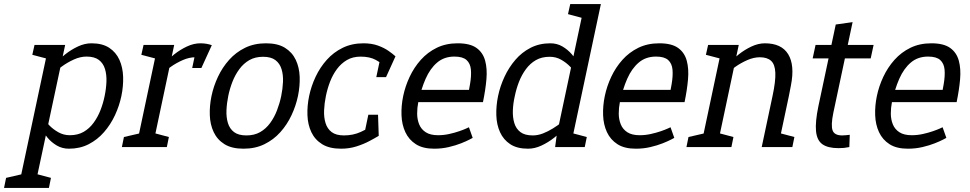

<svg xmlns="http://www.w3.org/2000/svg" viewBox="-100 -720 4750 940"><path d="M219 -500 69.5 200H-10L139 -500ZM144.7 -346.7 119.7 -355Q119.7 -355 132.8 -370.5Q145.8 -386 168.2 -408.8Q190.7 -431.5 219.6 -454.2Q248.5 -477 281.6 -492.5Q314.7 -508 347.7 -508L323.5 -443Q293 -443 261.2 -428.5Q229.5 -414 203.2 -394.8Q176.8 -375.7 160.8 -361.2Q144.7 -346.7 144.7 -346.7ZM104 -153.3Q104 -153.3 114 -138.8Q124 -124.3 142 -105.7Q160 -87 185.7 -72.5Q211.3 -58 241.8 -58L237.7 8Q204.7 8 178.2 -7.5Q151.8 -23 132.8 -45.8Q113.7 -68.5 101 -91.2Q88.3 -114 82 -129.5Q75.7 -145 75.7 -145ZM241.8 -58Q280.7 -58 309.2 -74.3Q337.7 -90.7 358.2 -118.8Q378.8 -146.8 392 -180.8Q405.2 -214.8 412.3 -250Q419.7 -285.3 421.1 -319.8Q422.5 -354.2 414 -382.2Q405.5 -410.3 383.9 -426.7Q362.3 -443 323.5 -443L347.7 -508Q401.3 -508 434.7 -486Q468 -464 484.7 -427Q501.3 -390 502.8 -344Q504.3 -298 494.3 -250Q484.3 -202 462.9 -156Q441.5 -110 409.2 -73Q377 -36 334.2 -14Q291.3 8 237.7 8ZM134.2 -431.7 58.2 -451.7 69 -500H149ZM-80.2 200 -70.2 150.8 20 130 -0.2 200ZM59.5 200 68.2 129.2 149.5 150.8 139.5 200Z M855.7 -439.7 880.5 -508ZM672.8 -500H752.8L646.8 0H566.8ZM900.7 -431.3Q890.8 -435.2 879.6 -437.4Q868.3 -439.7 855.7 -439.7L880.5 -508Q896.5 -508 910.8 -505.6Q925 -503.2 937 -498.8ZM678.5 -346.7 653.5 -355Q653.5 -355 666.6 -370.5Q679.7 -386 702.1 -408.8Q724.5 -431.5 753.4 -454.2Q782.3 -477 815.4 -492.5Q848.5 -508 881.5 -508L856.7 -439.7Q826.2 -439.7 794.5 -425.7Q762.8 -411.7 736.7 -393.2Q710.5 -374.7 694.5 -360.7Q678.5 -346.7 678.5 -346.7ZM668 -431.7 592 -451.7 602.8 -500H682.8ZM496.7 0 506.7 -49.2 596.8 -70 576.7 0ZM636.8 0 645.5 -70.8 726.8 -49.2 716.8 0ZM841 -387.2 864.2 -497.2 937 -498.8 886 -387.2Z M935.5 -250Q945.5 -298 967.1 -344Q988.7 -390 1021.8 -427Q1054.8 -464 1099.8 -486Q1144.7 -508 1202.2 -508Q1259.7 -508 1295.1 -486Q1330.5 -464 1348 -427Q1365.5 -390 1367.2 -344Q1368.8 -298 1358.8 -250Q1348.8 -202 1327.2 -156Q1305.7 -110 1272.6 -73Q1239.5 -36 1194.6 -14Q1149.7 8 1092.2 8Q1034.7 8 999.2 -14Q963.8 -36 946.3 -73Q928.8 -110 927.2 -156Q925.5 -202 935.5 -250ZM1017.5 -250Q1010.2 -214.7 1008.8 -180.2Q1007.3 -145.8 1015.8 -117.8Q1024.3 -89.7 1045.9 -73.3Q1067.5 -57 1106.3 -57Q1145.2 -57 1173.7 -73.3Q1202.2 -89.7 1222.7 -117.8Q1243.2 -145.8 1256.3 -180.2Q1269.5 -214.7 1276.8 -250Q1284 -285.3 1285.5 -319.2Q1287 -353.2 1278.5 -381.2Q1270 -409.3 1248.4 -425.7Q1226.8 -442 1188 -442Q1149.2 -442 1120.7 -425.7Q1092.2 -409.3 1071.6 -381.2Q1051 -353.2 1037.8 -319.2Q1024.7 -285.3 1017.5 -250Z M1570.2 8Q1512.7 8 1477.2 -14Q1441.8 -36 1424.3 -73Q1406.8 -110 1405.2 -156Q1403.5 -202 1413.5 -250Q1423.5 -298 1445.1 -344Q1466.7 -390 1499.8 -427Q1532.8 -464 1577.8 -486Q1622.7 -508 1680.2 -508L1666 -442.8Q1627 -442.8 1598.5 -426.1Q1570 -409.3 1549.5 -381.7Q1529 -354 1515.8 -319.7Q1502.7 -285.3 1495.5 -250Q1488.2 -214.7 1486.7 -180.2Q1485.2 -145.8 1493.7 -117.8Q1502.2 -89.7 1523.8 -73.3Q1545.3 -57 1584.3 -57ZM1569.2 8 1583.3 -57Q1628.8 -57 1665.8 -73.9Q1702.8 -90.8 1726.3 -105.8L1754.2 -55Q1736.2 -44 1707.8 -29Q1679.5 -14 1644.5 -3Q1609.5 8 1569.2 8ZM1787.3 -395Q1770 -410 1740.3 -426.4Q1710.7 -442.8 1665.2 -442.8L1679.3 -508Q1719.7 -508 1750.1 -497Q1780.5 -486 1801.8 -471.1Q1823.2 -456.2 1836.2 -444.2ZM1703.3 -158.3H1750.8L1754.2 -55H1681.7ZM1742.3 -342.5 1763.7 -444 1836.2 -444.2 1790 -342.5Z M2140.7 -508 2124.8 -443Q2074.8 -443 2040.4 -413.9Q2006 -384.8 1983.8 -334.5Q1961.7 -284.2 1947.8 -220L1874 -250Q1884 -298 1905.6 -344Q1927.2 -390 1960.2 -427Q1993.3 -464 2038.2 -486Q2083.2 -508 2140.7 -508ZM2195.8 -97 2214.2 -45Q2214.2 -45 2199.1 -37Q2184 -29 2157.7 -18.5Q2131.3 -8 2097.4 0Q2063.5 8 2025.7 8L2044.8 -58Q2072.5 -58 2099.3 -64Q2126.2 -70 2148 -77.5Q2169.8 -85 2182.8 -91Q2195.8 -97 2195.8 -97ZM1874 -250 1947.8 -220Q1942.2 -191.8 1942.3 -163.4Q1942.5 -135 1952.3 -110.9Q1962.2 -86.8 1984.6 -72.4Q2007 -58 2044.8 -58L2025.7 8Q1970.3 8 1936 -14Q1901.7 -36 1884.5 -73Q1867.3 -110 1865.7 -156Q1864 -202 1874 -250ZM1930.8 -280H2266.8L2264.5 -220H1918.5ZM2140.7 -508Q2201.5 -508 2233 -485.2Q2264.5 -462.5 2275.2 -422.8Q2286 -383.2 2281.4 -331.2Q2276.8 -279.2 2264.5 -220H2184.2Q2194.2 -267.5 2201.2 -308.1Q2208.2 -348.7 2205.5 -378.9Q2202.8 -409.2 2184.2 -426.1Q2165.5 -443 2124.8 -443Z M2625.8 -60 2761.8 -700H2841.8L2707.8 -70ZM2625.8 -60 2707.8 -70 2692.8 0H2617.8ZM2687.3 -153.3 2712.3 -145Q2712.3 -145 2699.7 -129.5Q2687 -114 2664.6 -91.2Q2642.2 -68.5 2613.2 -45.8Q2584.3 -23 2551.2 -7.5Q2518.2 8 2485.2 8L2508.3 -57Q2533.3 -57 2558.5 -66.8Q2583.7 -76.7 2606.9 -91.2Q2630.2 -105.7 2648 -119.7Q2665.8 -133.7 2676.6 -143.5Q2687.3 -153.3 2687.3 -153.3ZM2728.8 -346.7Q2728.8 -346.7 2718.8 -361.2Q2708.8 -375.7 2690.8 -394.3Q2672.8 -413 2647.6 -427.5Q2622.3 -442 2591 -442L2594.2 -508Q2627.2 -508 2653.6 -492.5Q2680 -477 2699.6 -454.2Q2719.2 -431.5 2731.8 -408.8Q2744.3 -386 2750.8 -370.5Q2757.2 -355 2757.2 -355ZM2591 -442Q2552.2 -442 2523.7 -425.7Q2495.2 -409.3 2474.6 -381.2Q2454 -353.2 2440.8 -319.2Q2427.7 -285.3 2420.5 -250Q2412.3 -214.7 2410.9 -180.2Q2409.5 -145.8 2417.9 -117.8Q2426.3 -89.7 2447.9 -73.3Q2469.5 -57 2508.3 -57L2485.2 8Q2431.5 8 2398.1 -14Q2364.7 -36 2348 -73Q2331.3 -110 2329.9 -156Q2328.5 -202 2338.5 -250Q2348.5 -298 2369.9 -344Q2391.3 -390 2423.1 -427Q2454.8 -464 2497.7 -486Q2540.5 -508 2594.2 -508ZM2691.8 -700H2771.8L2761.3 -629.2L2680.8 -650.8ZM2682.8 0 2691.5 -70.8 2772.8 -49.2 2762.8 0Z M3127.7 -508 3111.8 -443Q3061.8 -443 3027.4 -413.9Q2993 -384.8 2970.8 -334.5Q2948.7 -284.2 2934.8 -220L2861 -250Q2871 -298 2892.6 -344Q2914.2 -390 2947.2 -427Q2980.3 -464 3025.2 -486Q3070.2 -508 3127.7 -508ZM3182.8 -97 3201.2 -45Q3201.2 -45 3186.1 -37Q3171 -29 3144.7 -18.5Q3118.3 -8 3084.4 0Q3050.5 8 3012.7 8L3031.8 -58Q3059.5 -58 3086.3 -64Q3113.2 -70 3135 -77.5Q3156.8 -85 3169.8 -91Q3182.8 -97 3182.8 -97ZM2861 -250 2934.8 -220Q2929.2 -191.8 2929.3 -163.4Q2929.5 -135 2939.3 -110.9Q2949.2 -86.8 2971.6 -72.4Q2994 -58 3031.8 -58L3012.7 8Q2957.3 8 2923 -14Q2888.7 -36 2871.5 -73Q2854.3 -110 2852.7 -156Q2851 -202 2861 -250ZM2917.8 -280H3253.8L3251.5 -220H2905.5ZM3127.7 -508Q3188.5 -508 3220 -485.2Q3251.5 -462.5 3262.2 -422.8Q3273 -383.2 3268.4 -331.2Q3263.8 -279.2 3251.5 -220H3171.2Q3181.2 -267.5 3188.2 -308.1Q3195.2 -348.7 3192.5 -378.9Q3189.8 -409.2 3171.2 -426.1Q3152.5 -443 3111.8 -443Z M3762.2 -250H3682.2Q3697.7 -322.3 3695.9 -363.6Q3694.2 -404.8 3675.1 -422.2Q3656 -439.7 3619.7 -439.7L3644.5 -508Q3726 -508 3758.8 -454.6Q3791.7 -401.2 3772.3 -302ZM3436.8 -500H3516.8L3410.8 0H3330.8ZM3682.2 -250H3762.2L3709.2 0H3629.2ZM3442.5 -346.7 3417.5 -355Q3417.5 -355 3430.6 -370.5Q3443.7 -386 3466.1 -408.8Q3488.5 -431.5 3517.4 -454.2Q3546.3 -477 3579.4 -492.5Q3612.5 -508 3645.5 -508L3620.7 -439.7Q3590.2 -439.7 3558.5 -425.7Q3526.8 -411.7 3500.7 -393.2Q3474.5 -374.7 3458.5 -360.7Q3442.5 -346.7 3442.5 -346.7ZM3432 -431.7 3356 -451.7 3366.8 -500H3446.8ZM3400.8 0 3409.5 -70.8 3490.8 -49.2 3480.8 0ZM3260.7 0 3270.7 -49.2 3360.8 -70 3340.7 0ZM3699.2 0 3707.8 -70.8 3789.2 -49.2 3779.2 0Z M3878.7 -434.2 3892.8 -500H4177L4162.8 -434.2ZM4060.3 -60 4058.2 0Q4043.2 3 4031.8 4.2Q4020.5 5.3 4005 5.3Q3953.3 5.3 3926.4 -13.8Q3899.5 -32.8 3895.1 -77.9Q3890.7 -123 3906.7 -200L3991.7 -600L4074.2 -611.7L3979.7 -167Q3967.3 -106.5 3976.2 -81.8Q3985 -57 4023.3 -57Q4032.3 -57 4040.8 -58Q4049.3 -59 4060.3 -60Z M4459.7 -508 4443.8 -443Q4393.8 -443 4359.4 -413.9Q4325 -384.8 4302.8 -334.5Q4280.7 -284.2 4266.8 -220L4193 -250Q4203 -298 4224.6 -344Q4246.2 -390 4279.2 -427Q4312.3 -464 4357.2 -486Q4402.2 -508 4459.7 -508ZM4514.8 -97 4533.2 -45Q4533.2 -45 4518.1 -37Q4503 -29 4476.7 -18.5Q4450.3 -8 4416.4 0Q4382.5 8 4344.7 8L4363.8 -58Q4391.5 -58 4418.3 -64Q4445.2 -70 4467 -77.5Q4488.8 -85 4501.8 -91Q4514.8 -97 4514.8 -97ZM4193 -250 4266.8 -220Q4261.2 -191.8 4261.3 -163.4Q4261.5 -135 4271.3 -110.9Q4281.2 -86.8 4303.6 -72.4Q4326 -58 4363.8 -58L4344.7 8Q4289.3 8 4255 -14Q4220.7 -36 4203.5 -73Q4186.3 -110 4184.7 -156Q4183 -202 4193 -250ZM4249.8 -280H4585.8L4583.5 -220H4237.5ZM4459.7 -508Q4520.5 -508 4552 -485.2Q4583.5 -462.5 4594.2 -422.8Q4605 -383.2 4600.4 -331.2Q4595.8 -279.2 4583.5 -220H4503.2Q4513.2 -267.5 4520.2 -308.1Q4527.2 -348.7 4524.5 -378.9Q4521.8 -409.2 4503.2 -426.1Q4484.5 -443 4443.8 -443Z"/></svg>

Font: Epunda Slab Light
Style: Italic
Weight: 300
Italic angle: -12°
Designer: Simon Atzbach
Foundry: typofactur
Version: Version 1.102